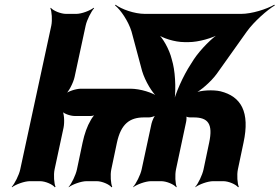

<svg xmlns="http://www.w3.org/2000/svg" viewBox="-20 -770 1188 816"><path d="M592 -271H613C622 -271 640 -276 647 -283L645 -286C636 -279 627 -257 624 -245L582 -50C577 -26 558 11 546 24V26C561 14 599 0 622 0H665C688 0 720 14 729 26L731 24C725 11 723 -26 728 -50L771 -252C773 -261 774 -277 770 -282L766 -279C769 -274 780 -271 788 -271H803C864 -271 886 -244 869 -164L845 -50C840 -26 822 11 810 24V26C825 14 863 0 886 0H929C952 0 983 14 992 26L995 24C989 11 986 -26 991 -50L1015 -164C1043 -294 1005 -360 917 -382C887 -389 833 -387 807 -375L806 -372C831 -383 877 -423 901 -456L1029 -636C1060 -679 1116 -728 1148 -747L1146 -750C1113 -731 1050 -711 1005 -711H596C551 -711 496 -731 471 -750L469 -747C493 -728 526 -679 539 -636L584 -468C597 -425 628 -373 652 -354L654 -357C631 -376 576 -393 534 -393H324C304 -393 268 -382 255 -369L256 -367C272 -379 292 -419 297 -443L344 -661C349 -685 368 -722 380 -735L378 -737C363 -725 327 -711 304 -711H261C238 -711 205 -725 196 -737L194 -735C200 -722 203 -685 198 -661L66 -50C61 -26 42 11 30 24L31 26C46 14 84 0 107 0H150C173 0 204 14 213 26L216 24C210 11 207 -26 212 -50L250 -227C255 -251 253 -291 243 -303L240 -301C247 -288 278 -277 298 -277H365C372 -277 384 -280 389 -284L388 -287C381 -283 371 -269 366 -260C350 -233 339 -201 331 -164L307 -50C302 -26 284 11 272 24V26C287 14 325 0 348 0H391C414 0 445 14 454 26L457 24C451 11 448 -26 453 -50L477 -164C494 -243 531 -271 592 -271ZM715 -499 710 -518C700 -560 671 -611 649 -629L647 -626C669 -608 723 -591 764 -591H782C823 -591 883 -608 913 -626V-629C883 -611 832 -560 804 -518L792 -499C758 -448 724 -370 715 -327H719C728 -370 727 -448 715 -499Z"/></svg>

Font: Asimov
Style: EdgeExtremeIt
Weight: 500
Designer: Google
Version: Version 2.000980: 2014